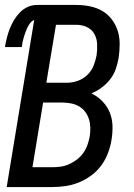

<svg xmlns="http://www.w3.org/2000/svg" viewBox="-21 -755 541 775"><path d="M6 0 117 -674Q108 -671 101 -662Q94 -653 89.5 -643.5Q85 -634 81.5 -624Q78 -614 75 -604.5Q72 -595 70 -585Q68 -575 67 -565H-1Q2 -583 6.5 -601.5Q11 -620 18 -638Q25 -656 35 -673Q45 -690 59 -704.5Q73 -719 91 -727Q109 -735 128 -735H287Q315 -735 342 -729.5Q369 -724 391.5 -711Q414 -698 430 -677Q446 -656 454 -631Q462 -606 462 -578Q462 -550 458 -522Q454 -499 446.5 -477Q439 -455 424.5 -436Q410 -417 390 -402Q370 -387 348 -378Q373 -366 392 -346.5Q411 -327 421.5 -302Q432 -277 433 -248Q434 -219 429 -190Q425 -164 415 -137.5Q405 -111 388 -87.5Q371 -64 347 -46.5Q323 -29 297 -18.5Q271 -8 243.5 -4Q216 0 190 0ZM166 -421H249Q271 -421 292.5 -428.5Q314 -436 331 -452Q348 -468 356.5 -489.5Q365 -511 369 -532Q372 -555 371 -577.5Q370 -600 359.5 -618.5Q349 -637 329 -646Q309 -655 287 -655H205ZM110 -80H190Q207 -80 224.5 -82.5Q242 -85 258.5 -92.5Q275 -100 290 -111.5Q305 -123 315.5 -138Q326 -153 332 -170Q338 -187 341 -204Q344 -222 343.5 -240Q343 -258 338 -274Q333 -290 323 -303.5Q313 -317 298.5 -325.5Q284 -334 266.5 -337.5Q249 -341 231 -341H153Z"/></svg>

Font: Iosevka SS04 Medium
Style: Italic
Weight: 500
Italic angle: -9°
Monospace: yes
Designer: Belleve Invis
Foundry: Belleve Invis
Version: Version 19.0.0; ttfautohint (v1.8.4)